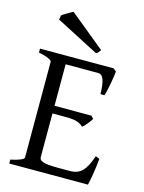

<svg xmlns="http://www.w3.org/2000/svg" viewBox="-125 -918 747 993"><g transform="rotate(15 248.0 -422.0)"><path d="M468.3 -143.6Q466.3 -122.6 463.4 -100.1Q460.4 -77.6 457.3 -57.9Q454.1 -38.1 450.9 -22.7Q447.8 -7.3 445.8 0H24.4V-21Q57.6 -27.8 76.4 -35.9Q95.2 -43.9 95.2 -50.8V-564Q95.2 -569.8 77.4 -578.6Q59.6 -587.4 24.4 -594.2V-615.2H418L434.1 -603Q433.1 -590.3 430.4 -571.5Q427.7 -552.7 423.8 -533Q419.9 -513.2 416 -495.6Q412.1 -478 409.2 -468.8H387.2Q386.7 -519.5 377.4 -545.4Q368.2 -571.3 347.2 -571.3H173.3V-349.1H371.1L383.8 -335.4Q379.9 -328.6 374.3 -320.8Q368.7 -313 362.5 -305.4Q356.4 -297.9 350.3 -291.5Q344.2 -285.2 338.9 -281.2Q331.5 -288.6 323 -293.5Q314.5 -298.3 303.5 -301.8Q292.5 -305.2 277.6 -306.6Q262.7 -308.1 242.2 -308.1H173.3V-75.2Q173.3 -67.9 176.8 -62.3Q180.2 -56.6 190.9 -52.5Q201.7 -48.3 221.2 -46.1Q240.7 -43.9 272.9 -43.9H335.9Q358.4 -43.9 374.8 -50Q391.1 -56.2 403.8 -69.3Q416.5 -82.5 426.8 -103Q437 -123.5 447.3 -152.3ZM331.5 -689.5Q324.7 -680.2 321 -675.5Q317.4 -670.9 309.6 -667.5L80.6 -786.1L84.5 -808.1Q87.9 -812 95.5 -816.9Q103 -821.8 111.8 -826.9Q120.6 -832 128.9 -836.7Q137.2 -841.3 142.6 -844.2Z"/></g></svg>

Font: Gentium Plus Cyr
Style: Regular
Weight: 400
Designer: J. Victor Gaultney, Annie Olsen, Iska Routamaa, Becca Hirsbrunner
Foundry: SIL International
Version: Version 5.000